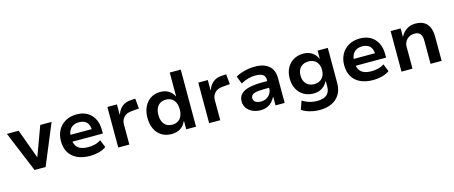

<svg xmlns="http://www.w3.org/2000/svg" viewBox="-50 -1403 5420 2291"><g transform="rotate(-15 2660.5 -257.5)"><path d="M212 0 5 -501H150L283 -137L417 -501H557L349 0Z M899 10Q804 10 738 -21.5Q672 -53 638.5 -111.5Q605 -170 605 -251Q605 -325 636.5 -383.5Q668 -442 727 -476.5Q786 -511 868 -511Q942 -511 997 -479.5Q1052 -448 1082 -390Q1112 -332 1112 -251V-209H712V-294H1013L998 -275Q998 -346 964.5 -379.5Q931 -413 870 -413Q829 -413 798.5 -396.5Q768 -380 750.5 -348Q733 -316 733 -267V-253Q733 -198 752.5 -163.5Q772 -129 810 -113Q848 -97 904 -97Q943 -97 984.5 -106.5Q1026 -116 1060 -140L1098 -46Q1058 -17 1004 -3.5Q950 10 899 10Z M1246 0V-501H1364V-378H1369Q1386 -433 1428 -468Q1470 -503 1533 -507L1593 -511L1605 -386L1511 -378Q1449 -373 1416 -337.5Q1383 -302 1383 -250V0Z M1905 10Q1833 10 1781 -23Q1729 -56 1701.5 -115Q1674 -174 1674 -251Q1674 -326 1701.5 -385Q1729 -444 1780 -477.5Q1831 -511 1901 -511Q1962 -511 2004.5 -484Q2047 -457 2068 -412H2071V-705H2207V0H2086V-101H2082Q2058 -46 2012.5 -18Q1967 10 1905 10ZM1941 -96Q2004 -96 2038.5 -137Q2073 -178 2073 -251Q2073 -323 2038.5 -364Q2004 -405 1941 -405Q1879 -405 1844 -364Q1809 -323 1809 -251Q1809 -178 1844 -137Q1879 -96 1941 -96Z M2369 0V-501H2487V-378H2492Q2509 -433 2551 -468Q2593 -503 2656 -507L2716 -511L2728 -386L2634 -378Q2572 -373 2539 -337.5Q2506 -302 2506 -250V0Z M3004 10Q2948 10 2904 -11Q2860 -32 2835 -67.5Q2810 -103 2810 -148Q2810 -203 2842.5 -238Q2875 -273 2942.5 -289.5Q3010 -306 3115 -306H3188V-223H3123Q3077 -223 3043 -220Q3009 -217 2987 -209.5Q2965 -202 2954 -189Q2943 -176 2943 -155Q2943 -121 2969 -105Q2995 -89 3037 -89Q3073 -89 3103 -106Q3133 -123 3151 -150.5Q3169 -178 3169 -211V-318Q3169 -368 3138 -387.5Q3107 -407 3046 -407Q3005 -407 2961 -395.5Q2917 -384 2867 -357L2831 -452Q2866 -472 2904.5 -484.5Q2943 -497 2985 -504Q3027 -511 3069 -511Q3140 -511 3192.5 -489Q3245 -467 3273.5 -421.5Q3302 -376 3302 -302V0H3189V-102H3184Q3169 -71 3144.5 -45.5Q3120 -20 3085 -5Q3050 10 3004 10Z M3687 190Q3628 190 3568.5 174.5Q3509 159 3467 130L3504 25Q3529 41 3559.5 53.5Q3590 66 3622 72Q3654 78 3683 78Q3761 78 3802 45Q3843 12 3843 -55V-122H3838Q3818 -78 3773.5 -48.5Q3729 -19 3669 -19Q3599 -19 3546.5 -49.5Q3494 -80 3464.5 -135.5Q3435 -191 3435 -265Q3435 -339 3464.5 -394.5Q3494 -450 3546.5 -480.5Q3599 -511 3669 -511Q3729 -511 3774 -481.5Q3819 -452 3839 -404H3843V-501H3969V-64Q3969 14 3935 71Q3901 128 3838.5 159Q3776 190 3687 190ZM3703 -125Q3764 -125 3799.5 -163Q3835 -201 3835 -266Q3835 -330 3799.5 -367.5Q3764 -405 3703 -405Q3641 -405 3605 -367.5Q3569 -330 3569 -266Q3569 -201 3605 -163Q3641 -125 3703 -125Z M4398 10Q4303 10 4237 -21.5Q4171 -53 4137.5 -111.5Q4104 -170 4104 -251Q4104 -325 4135.5 -383.5Q4167 -442 4226 -476.5Q4285 -511 4367 -511Q4441 -511 4496 -479.5Q4551 -448 4581 -390Q4611 -332 4611 -251V-209H4211V-294H4512L4497 -275Q4497 -346 4463.5 -379.5Q4430 -413 4369 -413Q4328 -413 4297.5 -396.5Q4267 -380 4249.5 -348Q4232 -316 4232 -267V-253Q4232 -198 4251.5 -163.5Q4271 -129 4309 -113Q4347 -97 4403 -97Q4442 -97 4483.5 -106.5Q4525 -116 4559 -140L4597 -46Q4557 -17 4503 -3.5Q4449 10 4398 10Z M4745 0V-501H4869V-399H4872Q4898 -452 4945.5 -481.5Q4993 -511 5052 -511Q5114 -511 5156 -487.5Q5198 -464 5219.5 -416Q5241 -368 5241 -295V0H5104V-290Q5104 -324 5094.5 -348Q5085 -372 5064.5 -385Q5044 -398 5010 -398Q4973 -398 4943.5 -381Q4914 -364 4897.5 -335Q4881 -306 4881 -271V0Z"/></g></svg>

Font: Nunito Sans 7pt
Style: Bold
Weight: 700
Designer: Vernon Adams
Foundry: Vernon Adams
Version: Version 3.101;gftools[0.9.27]